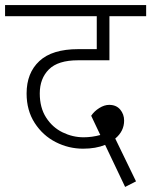

<svg xmlns="http://www.w3.org/2000/svg" viewBox="-40 -654 597 758"><path d="M117 -285Q117 -229 142 -190Q167 -151 207 -131.5Q247 -112 290 -112Q323 -112 356 -121L320 -197Q332 -215 352 -227.5Q372 -240 391 -240Q419 -240 434.5 -221.5Q450 -203 450 -178Q450 -136 415 -107L497 62L454 84L375 -82Q338 -67 288 -67Q231 -67 180 -93Q129 -119 97 -168.5Q65 -218 65 -285Q65 -366 115.5 -413Q166 -460 269 -460H342V-590H-20V-634H537V-590H392V-416H268Q189 -416 153 -380Q117 -344 117 -285Z"/></svg>

Font: Martel Sans ExtraLight
Style: Regular
Weight: 275
Designer: Dan Reynolds and Mathieu Réguer
Foundry: Dan Reynolds and Mathieu Réguer
Version: Version 1.002; ttfautohint (v1.1) -l 5 -r 5 -G 72 -x 0 -D la